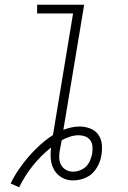

<svg xmlns="http://www.w3.org/2000/svg" viewBox="-20 -755 540 812"><path d="M61 37 25 21Q40 -10 59.5 -38.5Q79 -67 101.5 -93Q124 -119 149.5 -142Q175 -165 204 -184L289 -698H137V-735H336L248 -206Q264 -212 281.5 -216Q299 -220 316 -220Q339 -220 360.5 -212Q382 -204 395 -186.5Q408 -169 410.5 -146Q413 -123 409 -100Q407 -86 402 -72Q397 -58 389 -45Q381 -32 370 -21.5Q359 -11 345 -4.5Q331 2 316.5 5Q302 8 288 8Q271 8 256 2.5Q241 -3 229 -13Q217 -23 209 -36.5Q201 -50 197.5 -65.5Q194 -81 194 -98Q194 -115 196 -131Q153 -97 119 -54.5Q85 -12 61 37ZM288 -29Q303 -29 318 -34.5Q333 -40 344 -51Q355 -62 361 -76.5Q367 -91 370 -106Q372 -121 371 -135.5Q370 -150 362 -161.5Q354 -173 340.5 -178Q327 -183 313 -183Q294 -183 276 -177Q258 -171 241 -162Q239 -151 237 -140.5Q235 -130 233 -120Q230 -104 230.5 -87.5Q231 -71 238 -58Q245 -45 258.5 -37Q272 -29 288 -29Z"/></svg>

Font: Iosevka Slab Extralight
Style: Italic
Weight: 200
Italic angle: -9°
Monospace: yes
Designer: Belleve Invis
Foundry: Belleve Invis
Version: Version 11.1.1; ttfautohint (v1.8.3)